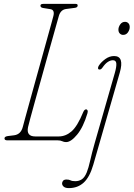

<svg xmlns="http://www.w3.org/2000/svg" viewBox="-20 -720 686 985"><path d="M275.5 0H17.5Q3 0 3 -10Q3 -19.5 20 -22L52.5 -26Q87 -30.5 97 -69Q99.5 -79 108.8 -113Q118 -147 131.8 -196.5Q145.5 -246 161.2 -303Q177 -360 192.8 -416.5Q208.5 -473 221.8 -521Q235 -569 243.8 -600.5Q252.5 -632 254 -638.5Q261.5 -669.5 238.5 -673L201.5 -679Q187.5 -681 187.5 -691Q187.5 -700 201.5 -700H368.5Q378.5 -700 378.5 -692Q378.5 -681 362.5 -679.5L320 -674Q290 -670.5 281 -635Q279.5 -630 271 -599.5Q262.5 -569 249.2 -521.8Q236 -474.5 220.2 -418.5Q204.5 -362.5 188.8 -305.5Q173 -248.5 159 -198.8Q145 -149 135.8 -114.2Q126.5 -79.5 124 -68.5Q113.5 -20 161 -20H281Q317 -20 347 -46Q377 -72 407 -145Q413 -159 422 -159Q426.5 -159 429 -153.8Q431.5 -148.5 428.5 -138.5Q407.5 -68 375.8 -29.5Q344 9 319 9Q308.5 9 299.2 4.5Q290 0 275.5 0ZM611.5 -541Q602 -541 594.8 -548Q587.5 -555 587.5 -568Q587.5 -581.5 596.8 -594.8Q606 -608 621.5 -608Q631.5 -608 638.5 -601Q645.5 -594 645.5 -581Q645.5 -567.5 636.5 -554.2Q627.5 -541 611.5 -541ZM594.5 -347.5 458.5 125.5Q440 189 409.2 217Q378.5 245 333.5 245Q315.5 245 307 237.8Q298.5 230.5 298.5 221Q298.5 213.5 303.8 207.2Q309 201 321.5 201Q334 201 342 205.2Q350 209.5 366 209.5Q385.5 209.5 400 199.8Q414.5 190 425 164.5Q434 142.5 442.8 103.2Q451.5 64 466 13.5L569 -345.5Q578 -377 576.8 -394Q575.5 -411 559 -411Q546.5 -411 533 -402.2Q519.5 -393.5 505.5 -373Q500 -365 494.8 -363.8Q489.5 -362.5 485.5 -364.5Q482 -367 483 -372.8Q484 -378.5 487.5 -384Q499 -401.5 520.2 -417Q541.5 -432.5 565.5 -432.5Q619 -432.5 594.5 -347.5Z"/></svg>

Font: Fraunces 144pt S100 Thin
Style: Italic
Weight: 100
Italic angle: -16°
Version: Version 1.000; ttfautohint (v1.8.3)